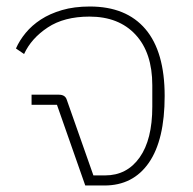

<svg xmlns="http://www.w3.org/2000/svg" viewBox="-20 -570 593 590"><path d="M155 -248H77V-279H161Q180 -279 185 -264L267 -31H303Q370 -31 409 -86Q448 -141 448 -242V-308Q448 -408 396.5 -463.5Q345 -519 255 -519Q177 -519 126.5 -485.5Q76 -452 54 -404L29 -421Q40 -446 59 -469Q78 -492 105.5 -510Q133 -528 170.5 -539Q208 -550 256 -550Q368 -550 427 -480.5Q486 -411 486 -275Q486 -140 437.5 -70Q389 0 301 0H242Z"/></svg>

Font: IBM Plex Sans Thai ExtLt
Style: Regular
Weight: 200
Designer: Mike Abbink, Paul van der Laan, Pieter van Rosmalen, Ben Mitchell, Mark Frömberg
Foundry: Bold Monday
Version: Version 1.2